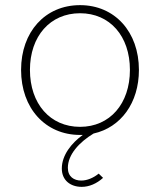

<svg xmlns="http://www.w3.org/2000/svg" viewBox="-20 -519 622 747"><path d="M291.5 6H302C258.5 37.5 220.5 84.5 220.5 136.5C220.5 183 254.5 208 298 208C327 208 356 195.5 381 173L364 156.5C343 173.5 318.5 183.5 296 183.5C268 183.5 244 168.5 244 134C244 82.5 288 34.5 344 0.5C450 -23 520.5 -118.5 520.5 -247C520.5 -395 426.5 -499 291.5 -499C155.5 -499 62 -395 62 -247C62 -98 156.5 6 291.5 6ZM96.5 -247C96.5 -378 175 -467.5 291.5 -467.5C407.5 -467.5 485.5 -378.5 485.5 -247C485.5 -115.5 407.5 -25.5 291.5 -25.5C175 -25.5 96.5 -115.5 96.5 -247Z"/></svg>

Font: HK Grotesk ExtraLight
Style: Regular
Weight: 200
Designer: Alfredo Marco Pradil
Foundry: Hanken Design Co.
Version: Version 3.001;FEAKit 1.0